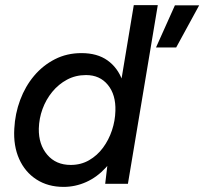

<svg xmlns="http://www.w3.org/2000/svg" viewBox="-20 -720 800 752"><path d="M392 0 403 -93 504 -700H598L481 0ZM229 12Q168 12 123 -17Q78 -46 55 -97.5Q32 -149 36 -216Q39 -275 59 -328.5Q79 -382 113.5 -423Q148 -464 195 -488Q242 -512 299 -512Q361 -512 401 -483.5Q441 -455 459.5 -404.5Q478 -354 474 -286Q471 -213 450 -157Q429 -101 394.5 -63.5Q360 -26 317.5 -7Q275 12 229 12ZM257 -74Q297 -74 329 -92.5Q361 -111 383.5 -141.5Q406 -172 418.5 -209.5Q431 -247 432 -286Q434 -349 402.5 -387.5Q371 -426 317 -426Q276 -426 242.5 -408Q209 -390 184.5 -360Q160 -330 146.5 -293Q133 -256 132 -216Q131 -154 165 -114Q199 -74 257 -74ZM591 -534 665 -699H760L670 -534Z"/></svg>

Font: Figtree Light Medium
Style: Italic
Weight: 500
Italic angle: -9.5°
Version: Version 2.000